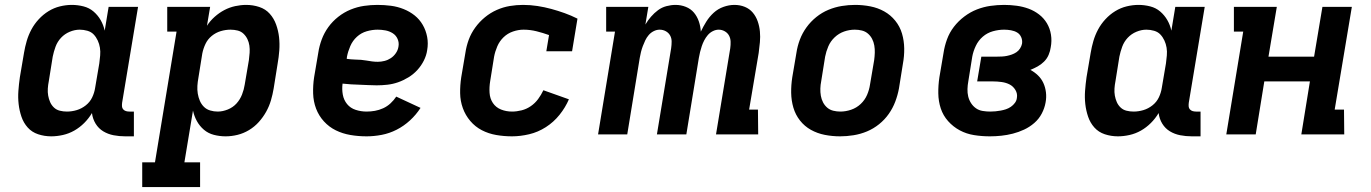

<svg xmlns="http://www.w3.org/2000/svg" viewBox="-20 -548 5590 783"><path d="M189 8Q161 8 135.5 -0.5Q110 -9 93 -28Q76 -47 67.5 -72Q59 -97 56 -123.5Q53 -150 55 -177.5Q57 -205 61 -233L78 -333Q82 -357 89 -381Q96 -405 108 -427.5Q120 -450 138 -469.5Q156 -489 178 -502.5Q200 -516 224.5 -522Q249 -528 273 -528Q297 -528 320.5 -522Q344 -516 361.5 -501Q379 -486 390.5 -466Q402 -446 407 -423L423 -520H543L478 -129Q477 -121 477.5 -114Q478 -107 482.5 -102Q487 -97 493.5 -95Q500 -93 508 -93H526V8H491Q466 8 443 3.5Q420 -1 401 -12.5Q382 -24 370 -43.5Q358 -63 355 -87Q342 -65 323.5 -46.5Q305 -28 283 -15.5Q261 -3 236.5 2.5Q212 8 189 8ZM253 -93Q273 -93 293 -99Q313 -105 330 -118.5Q347 -132 356 -151Q365 -170 368 -190L385 -290Q387 -306 388.5 -322Q390 -338 387.5 -353.5Q385 -369 378.5 -383Q372 -397 362 -407.5Q352 -418 336.5 -422.5Q321 -427 305 -427Q285 -427 264.5 -418.5Q244 -410 229 -394Q214 -378 206.5 -357.5Q199 -337 195 -317L179 -217Q176 -202 175 -187Q174 -172 176.5 -158Q179 -144 184.5 -131.5Q190 -119 200 -109.5Q210 -100 224 -96.5Q238 -93 253 -93Z M560 215V114H612L700 -419H662V-520H837L824 -443Q837 -463 855.5 -479.5Q874 -496 895 -507Q916 -518 939 -523Q962 -528 984 -528Q1012 -528 1037.5 -519.5Q1063 -511 1080 -492Q1097 -473 1106 -448Q1115 -423 1118 -396.5Q1121 -370 1119 -342.5Q1117 -315 1112 -287L1096 -187Q1092 -163 1085 -139Q1078 -115 1065.5 -92.5Q1053 -70 1035.5 -50.5Q1018 -31 995.5 -17.5Q973 -4 948.5 2Q924 8 900 8Q876 8 852.5 2Q829 -4 811.5 -19Q794 -34 783 -54Q772 -74 767 -97L732 114H796V215ZM868 -93Q888 -93 909 -101.5Q930 -110 944.5 -126Q959 -142 967 -162.5Q975 -183 978 -203L995 -303Q997 -318 998 -333Q999 -348 997 -362Q995 -376 989 -388.5Q983 -401 973 -410.5Q963 -420 949 -423.5Q935 -427 920 -427Q900 -427 880 -421Q860 -415 843.5 -401.5Q827 -388 818 -369Q809 -350 805 -330L789 -230Q786 -214 785 -198Q784 -182 786.5 -166.5Q789 -151 795 -137Q801 -123 811.5 -112.5Q822 -102 837 -97.5Q852 -93 868 -93Z M1475 8Q1441 8 1409 2.5Q1377 -3 1349.5 -16.5Q1322 -30 1301 -53Q1280 -76 1269 -105Q1258 -134 1257 -167Q1256 -200 1261 -233L1278 -333Q1282 -360 1292 -387Q1302 -414 1319 -437.5Q1336 -461 1359.5 -479.5Q1383 -498 1410 -509Q1437 -520 1464.5 -524Q1492 -528 1519 -528Q1547 -528 1574 -524.5Q1601 -521 1626 -511Q1651 -501 1671 -485Q1691 -469 1704 -446.5Q1717 -424 1722 -397.5Q1727 -371 1722 -343Q1719 -322 1708.5 -301Q1698 -280 1682 -262.5Q1666 -245 1645.5 -232.5Q1625 -220 1603.5 -212.5Q1582 -205 1560 -202.5Q1538 -200 1516 -200Q1499 -200 1481.5 -201Q1464 -202 1446.5 -202.5Q1429 -203 1412 -204Q1395 -205 1377 -207Q1374 -184 1378 -162Q1382 -140 1395.5 -123.5Q1409 -107 1430.5 -100Q1452 -93 1475 -93Q1492 -93 1509 -96Q1526 -99 1542.5 -106.5Q1559 -114 1572.5 -126.5Q1586 -139 1596 -154L1695 -108Q1677 -80 1652 -57Q1627 -34 1597.5 -19Q1568 -4 1536.5 2Q1505 8 1475 8ZM1521 -296Q1534 -296 1548 -299.5Q1562 -303 1574 -311Q1586 -319 1594.5 -331.5Q1603 -344 1605 -358Q1608 -374 1601.5 -389Q1595 -404 1581.5 -412.5Q1568 -421 1552 -424Q1536 -427 1520 -427Q1498 -427 1475.5 -420.5Q1453 -414 1435.5 -398Q1418 -382 1408.5 -360Q1399 -338 1395 -317L1394 -308Q1403 -307 1412 -306Q1421 -305 1430 -305Q1441 -305 1452.5 -304Q1464 -303 1475 -301Q1486 -299 1497.5 -297.5Q1509 -296 1521 -296Z M2068 8Q2035 8 2003.5 2.5Q1972 -3 1945 -17Q1918 -31 1898 -54.5Q1878 -78 1867.5 -107Q1857 -136 1856.5 -168Q1856 -200 1861 -233L1878 -333Q1882 -360 1891.5 -386Q1901 -412 1918 -435.5Q1935 -459 1957.5 -477.5Q1980 -496 2006 -507.5Q2032 -519 2059 -523.5Q2086 -528 2113 -528Q2143 -528 2172 -523.5Q2201 -519 2228.5 -511.5Q2256 -504 2282.5 -494.5Q2309 -485 2335 -472L2313 -339H2208L2219 -405Q2194 -414 2168 -420.5Q2142 -427 2115 -427Q2094 -427 2072 -419.5Q2050 -412 2033.5 -396Q2017 -380 2008 -359Q1999 -338 1995 -317L1979 -217Q1975 -193 1976.5 -169.5Q1978 -146 1990 -128Q2002 -110 2023 -101.5Q2044 -93 2068 -93Q2087 -93 2107 -98Q2127 -103 2144.5 -115Q2162 -127 2174.5 -144Q2187 -161 2196 -180L2300 -143Q2286 -110 2262 -80Q2238 -50 2206 -29.5Q2174 -9 2138 -0.5Q2102 8 2068 8Z M2419 0 2488 -419H2452V-520H2624L2612 -448Q2622 -465 2635 -480Q2648 -495 2663.5 -506.5Q2679 -518 2698 -523Q2717 -528 2735 -528Q2757 -528 2777 -520Q2797 -512 2810 -496.5Q2823 -481 2830 -460.5Q2837 -440 2838 -419Q2848 -440 2860.5 -460Q2873 -480 2890.5 -496Q2908 -512 2930.5 -520Q2953 -528 2975 -528Q2998 -528 3017.5 -520Q3037 -512 3050 -496.5Q3063 -481 3070 -461Q3077 -441 3079 -419.5Q3081 -398 3079 -376Q3077 -354 3074 -332L3035 -101H3071L3072 0H2900L2958 -351Q2960 -365 2959.5 -378.5Q2959 -392 2953 -403Q2947 -414 2935.5 -420.5Q2924 -427 2911 -427Q2899 -427 2887 -421Q2875 -415 2866.5 -405Q2858 -395 2852 -383.5Q2846 -372 2842 -360Q2838 -348 2835 -336Q2832 -324 2830 -312L2779 0H2659L2717 -351Q2719 -365 2719 -378.5Q2719 -392 2713 -403Q2707 -414 2695.5 -420.5Q2684 -427 2670 -427Q2658 -427 2646 -421Q2634 -415 2625.5 -405Q2617 -395 2611.5 -383.5Q2606 -372 2601.5 -360Q2597 -348 2594 -336Q2591 -324 2589 -312L2538 0Z M3406 8Q3374 8 3343.5 2Q3313 -4 3287 -18.5Q3261 -33 3242.5 -56.5Q3224 -80 3215.5 -109Q3207 -138 3206.5 -169.5Q3206 -201 3211 -233L3228 -333Q3232 -360 3242 -386.5Q3252 -413 3269 -436.5Q3286 -460 3309 -478.5Q3332 -497 3358.5 -508Q3385 -519 3412.5 -523.5Q3440 -528 3467 -528Q3499 -528 3529.5 -522Q3560 -516 3586 -501.5Q3612 -487 3631 -463.5Q3650 -440 3658.5 -411Q3667 -382 3667.5 -350.5Q3668 -319 3662 -287L3646 -187Q3641 -160 3631 -133.5Q3621 -107 3604.5 -83.5Q3588 -60 3565 -41.5Q3542 -23 3515.5 -12Q3489 -1 3461 3.5Q3433 8 3406 8ZM3407 -93Q3429 -93 3451 -100.5Q3473 -108 3490 -124Q3507 -140 3516 -161Q3525 -182 3528 -203L3545 -303Q3547 -318 3547.5 -333Q3548 -348 3545.5 -362.5Q3543 -377 3536.5 -389.5Q3530 -402 3519.5 -411Q3509 -420 3495 -423.5Q3481 -427 3466 -427Q3444 -427 3422.5 -419.5Q3401 -412 3384 -396Q3367 -380 3358 -359Q3349 -338 3345 -317L3329 -217Q3326 -202 3325.5 -187Q3325 -172 3327.5 -157.5Q3330 -143 3336.5 -130.5Q3343 -118 3353.5 -109Q3364 -100 3378 -96.5Q3392 -93 3407 -93Z M4017 8Q3984 8 3952.5 3Q3921 -2 3894 -16.5Q3867 -31 3846.5 -54Q3826 -77 3816.5 -106Q3807 -135 3806.5 -167.5Q3806 -200 3811 -233L3828 -333Q3832 -360 3842 -387.5Q3852 -415 3870 -438.5Q3888 -462 3912.5 -480.5Q3937 -499 3964 -509.5Q3991 -520 4019 -524Q4047 -528 4075 -528Q4101 -528 4126.5 -524.5Q4152 -521 4175 -512.5Q4198 -504 4217.5 -489Q4237 -474 4249.5 -453Q4262 -432 4266 -406.5Q4270 -381 4265 -355Q4263 -340 4256.5 -324.5Q4250 -309 4238 -297Q4226 -285 4211.5 -277Q4197 -269 4182 -263Q4199 -254 4213 -240.5Q4227 -227 4235 -209.5Q4243 -192 4245.5 -171.5Q4248 -151 4244 -130Q4240 -107 4228.5 -85Q4217 -63 4198 -46.5Q4179 -30 4156.5 -19.5Q4134 -9 4110.5 -3Q4087 3 4063.5 5.5Q4040 8 4017 8ZM4018 -93Q4029 -93 4039.5 -94Q4050 -95 4061 -97Q4072 -99 4082.5 -102.5Q4093 -106 4102.5 -112.5Q4112 -119 4119 -128.5Q4126 -138 4127 -149Q4130 -166 4121 -181Q4112 -196 4097.5 -203.5Q4083 -211 4065 -213.5Q4047 -216 4029 -216H3965L3982 -317H4046Q4056 -317 4066 -317.5Q4076 -318 4086 -320Q4096 -322 4106 -325.5Q4116 -329 4125 -335Q4134 -341 4140 -350.5Q4146 -360 4148 -370Q4150 -384 4144.5 -396.5Q4139 -409 4128 -415.5Q4117 -422 4103 -424.5Q4089 -427 4075 -427Q4052 -427 4029 -420.5Q4006 -414 3988 -398.5Q3970 -383 3959.5 -361Q3949 -339 3945 -317L3929 -217Q3926 -201 3925.5 -185Q3925 -169 3928.5 -154.5Q3932 -140 3940 -127.5Q3948 -115 3960 -106.5Q3972 -98 3987.5 -95.5Q4003 -93 4018 -93Z M4539 8Q4511 8 4485.5 -0.5Q4460 -9 4443 -28Q4426 -47 4417.5 -72Q4409 -97 4406 -123.5Q4403 -150 4405 -177.5Q4407 -205 4411 -233L4428 -333Q4432 -357 4439 -381Q4446 -405 4458 -427.5Q4470 -450 4488 -469.5Q4506 -489 4528 -502.5Q4550 -516 4574.5 -522Q4599 -528 4623 -528Q4647 -528 4670.5 -522Q4694 -516 4711.5 -501Q4729 -486 4740.5 -466Q4752 -446 4757 -423L4773 -520H4893L4828 -129Q4827 -121 4827.5 -114Q4828 -107 4832.5 -102Q4837 -97 4843.5 -95Q4850 -93 4858 -93H4876V8H4841Q4816 8 4793 3.5Q4770 -1 4751 -12.5Q4732 -24 4720 -43.5Q4708 -63 4705 -87Q4692 -65 4673.5 -46.5Q4655 -28 4633 -15.5Q4611 -3 4586.5 2.5Q4562 8 4539 8ZM4603 -93Q4623 -93 4643 -99Q4663 -105 4680 -118.5Q4697 -132 4706 -151Q4715 -170 4718 -190L4735 -290Q4737 -306 4738.5 -322Q4740 -338 4737.5 -353.5Q4735 -369 4728.5 -383Q4722 -397 4712 -407.5Q4702 -418 4686.5 -422.5Q4671 -427 4655 -427Q4635 -427 4614.5 -418.5Q4594 -410 4579 -394Q4564 -378 4556.5 -357.5Q4549 -337 4545 -317L4529 -217Q4526 -202 4525 -187Q4524 -172 4526.5 -158Q4529 -144 4534.5 -131.5Q4540 -119 4550 -109.5Q4560 -100 4574 -96.5Q4588 -93 4603 -93Z M4981 0 5050 -419H5012V-520H5187L5153 -317H5339L5373 -520H5493L5423 -101H5461L5462 0H5287L5322 -216H5136L5101 0Z"/></svg>

Font: Iosevka Etoile
Style: Bold Italic
Weight: 700
Italic angle: -9°
Designer: Belleve Invis
Foundry: Belleve Invis
Version: Version 28.1.0; ttfautohint (v1.8.4)